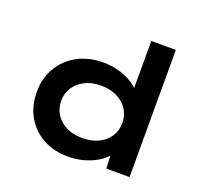

<svg xmlns="http://www.w3.org/2000/svg" viewBox="-128 -890 1115 1050"><g transform="rotate(20 429.5 -365.0)"><path d="M368 10Q284 10 221 -25Q158 -60 122.5 -122Q87 -184 87 -265Q87 -345 123.5 -407Q160 -469 225 -504.5Q290 -540 374 -540Q423 -540 466 -528Q509 -516 542 -495.5Q575 -475 594.5 -451Q614 -427 616 -402L580 -395V-740H723V0H588L582 -135L610 -127Q608 -102 588 -78Q568 -54 534.5 -34Q501 -14 458.5 -2Q416 10 368 10ZM406 -112Q460 -112 500 -131.5Q540 -151 562.5 -185.5Q585 -220 585 -265Q585 -309 562.5 -343Q540 -377 500 -397Q460 -417 406 -417Q353 -417 313.5 -397Q274 -377 251.5 -343Q229 -309 229 -265Q229 -220 251.5 -185.5Q274 -151 313.5 -131.5Q353 -112 406 -112Z"/></g></svg>

Font: Lexend Mega SemiBold
Style: Regular
Weight: 600
Designer: Bonnie Shaver-Troup, Thomas Jockin
Foundry: Lexend
Version: Version 1.007